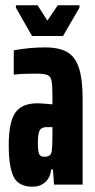

<svg xmlns="http://www.w3.org/2000/svg" viewBox="-20 -697 358 725"><path d="M13 -149Q13 -235 37.5 -271Q62 -307 122 -307Q134 -307 178 -303V-333Q178 -376 174.5 -392.5Q171 -409 158.5 -414Q146 -419 114 -419Q62 -419 32 -415V-507Q92 -518 150 -518Q203 -518 233.5 -500.5Q264 -483 278 -440.5Q292 -398 292 -322V0H184L180 -57H173Q170 -26 150.5 -9Q131 8 103 8Q50 8 31.5 -29.5Q13 -67 13 -149ZM176 -131Q178 -146 178 -188V-217H156Q137 -217 130 -205Q123 -193 123 -157Q123 -128 127.5 -116.5Q132 -105 147 -105Q160 -105 167.5 -110.5Q175 -116 176 -131ZM101 -561 40 -668V-677H122L159 -619L198 -677H280V-668L218 -561Z"/></svg>

Font: Saira Ultra Condensed ExtraBold
Style: Regular
Weight: 800
Width: 1
Designer: Hector Gatti with collaboration of the Omnibus-Type team
Foundry: Omnibus-Type
Version: Version 1.001; ttfautohint (v1.8)